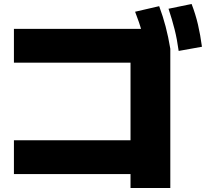

<svg xmlns="http://www.w3.org/2000/svg" viewBox="-20 -875 1040 965"><path d="M636 70V0H50V-170H636V-560H50V-730H806L836 -630V70ZM717 -605Q707 -664 693.5 -713.5Q680 -763 659 -816L780 -844Q799 -793 812.5 -741.5Q826 -690 836 -630ZM878 -619Q870 -678 857.5 -727.5Q845 -777 827 -831L943 -855Q963 -803 975 -751.5Q987 -700 995 -640Z"/></svg>

Font: M PLUS 2 Black
Style: Regular
Weight: 900
Designer: Coji Morishita
Foundry: UNDERFOREST DESIGN
Version: Version 1.001